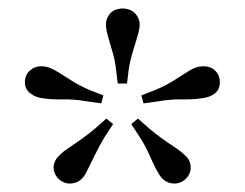

<svg xmlns="http://www.w3.org/2000/svg" viewBox="-20 -844 580 455"><path d="M394 -409Q370 -409 357 -431Q348 -445 336.5 -471.5Q325 -498 310 -521L291 -550L307 -563L333 -540Q347 -528 363 -516.5Q379 -505 393.5 -495.5Q408 -486 416 -478Q425 -471 428.5 -463Q432 -455 432 -447Q432 -437 426.5 -428Q421 -419 412 -414Q403 -409 394 -409ZM145 -409Q136 -409 127 -414Q118 -419 112.5 -428Q107 -437 107 -447Q107 -455 111 -463Q115 -471 123 -478Q131 -486 145.5 -495.5Q160 -505 176 -516.5Q192 -528 206 -540L232 -563L248 -550L229 -521Q215 -498 202.5 -472Q190 -446 182 -431Q169 -409 145 -409ZM82 -611Q64 -613 51.5 -623Q39 -633 39 -649Q39 -666 50.5 -676.5Q62 -687 78 -687Q94 -687 111 -677Q128 -667 148 -654Q168 -641 194 -630L225 -618L220 -599L185 -604Q156 -609 129 -608.5Q102 -608 82 -611ZM259 -646 255 -679Q253 -699 247 -719.5Q241 -740 236 -757.5Q231 -775 231 -786Q231 -800 240.5 -811.5Q250 -823 271 -824Q291 -823 301 -811.5Q311 -800 311 -786Q311 -775 305.5 -757Q300 -739 294 -719Q288 -699 285 -679L281 -646ZM457 -611Q438 -608 411 -608.5Q384 -609 356 -604L320 -599L315 -618L346 -630Q373 -641 393 -654Q413 -667 429.5 -677Q446 -687 462 -687Q479 -687 490 -676.5Q501 -666 501 -649Q501 -632 489 -622.5Q477 -613 457 -611Z"/></svg>

Font: BioRhyme SemiExpanded Light
Style: Regular
Weight: 300
Width: 6
Designer: Aoife Mooney
Foundry: Aoife Mooney Type
Version: Version 1.600;gftools[0.9.33]